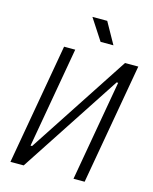

<svg xmlns="http://www.w3.org/2000/svg" viewBox="-130 -979 846 1064"><g transform="rotate(15 293.0 -447.0)"><path d="M34.7 0 156.7 -693.4H220.7L119.1 -115.7H127.9L506.3 -693.4H582.5L460.4 0H396.5L498 -577.6H489.3L110.8 0ZM345.2 -771.5 265.6 -893.6H350.6L418.9 -771.5Z"/></g></svg>

Font: Cascadia Code PL Light
Style: Italic
Weight: 300
Italic angle: -10°
Monospace: yes
Designer: Aaron Bell
Foundry: Saja Typeworks
Version: Version 2404.023; ttfautohint (v1.8.4)